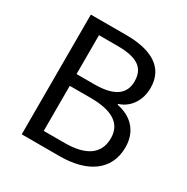

<svg xmlns="http://www.w3.org/2000/svg" viewBox="-167 -875 990 1018"><g transform="rotate(30 328.5 -366.5)"><path d="M101 0H334C498 0 612 -71 612 -215C612 -315 550 -373 463 -390V-395C532 -417 570 -481 570 -554C570 -683 466 -733 318 -733H101ZM193 -422V-660H306C421 -660 479 -628 479 -542C479 -467 428 -422 302 -422ZM193 -74V-350H321C450 -350 521 -309 521 -218C521 -119 447 -74 321 -74Z"/></g></svg>

Font: Noto Sans Mono CJK HK
Style: Regular
Weight: 400
Designer: Ryoko NISHIZUKA 西塚涼子 (kana, bopomofo & ideographs); Paul D. Hunt (Latin, Greek & Cyrillic); Sandoll Communications 산돌커뮤니
Foundry: Adobe
Version: Version 2.004;hotconv 1.0.118;makeotfexe 2.5.65603